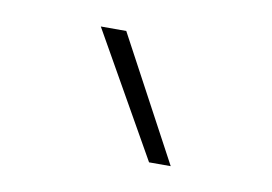

<svg xmlns="http://www.w3.org/2000/svg" viewBox="-37 -842 421 297"><g transform="rotate(10 173.0 -693.0)"><path d="M211 -596 101 -790H141L245 -596Z"/></g></svg>

Font: Georama SemiCondensed ExtraLight
Style: Regular
Weight: 200
Width: 4
Designer: Jean-Baptiste Levee
Foundry: Production Type
Version: Version 1.000